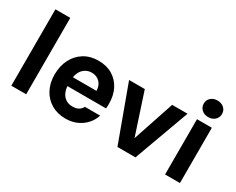

<svg xmlns="http://www.w3.org/2000/svg" viewBox="-99 -1146 1926 1567"><g transform="rotate(30 864.0 -362.5)"><path d="M68 0V-720H208V0Z M584 12Q508 12 450.5 -21.5Q393 -55 360.5 -115.5Q328 -176 328 -256Q328 -337 360 -399.5Q392 -462 449.5 -497.5Q507 -533 584 -533Q661 -533 716.5 -499.5Q772 -466 802 -407.5Q832 -349 832 -274Q832 -264 832 -252Q832 -240 830 -226H428V-311H691Q690 -362 660 -391.5Q630 -421 585 -421Q552 -421 524.5 -404Q497 -387 481.5 -354Q466 -321 466 -270V-241Q466 -199 480 -168Q494 -137 520 -119.5Q546 -102 583 -102Q621 -102 642 -115.5Q663 -129 675 -151H818Q804 -105 771 -68Q738 -31 690.5 -9.5Q643 12 584 12Z M1068 0 877 -521H1025L1153 -132L1283 -521H1428L1238 0Z M1517 0V-521H1657V0ZM1587 -581Q1549 -581 1525 -603.5Q1501 -626 1501 -659Q1501 -693 1525 -715Q1549 -737 1587 -737Q1625 -737 1649 -715Q1673 -693 1673 -659Q1673 -626 1649 -603.5Q1625 -581 1587 -581Z"/></g></svg>

Font: DM Sans 10pt ExtraBold
Style: Regular
Weight: 800
Version: Version 4.004;gftools[0.9.30]